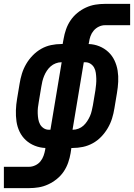

<svg xmlns="http://www.w3.org/2000/svg" viewBox="-59 -755 691 990"><path d="M91 215H-39V105H91Q107 105 123 97.5Q139 90 149.5 77Q160 64 165.5 48.5Q171 33 174 17L175 8Q147 7 120.5 -3.5Q94 -14 74 -32.5Q54 -51 42 -76Q30 -101 26 -129Q22 -157 23 -186.5Q24 -216 29 -245L42 -323Q46 -349 54 -375Q62 -401 76 -425Q90 -449 110 -469.5Q130 -490 154 -503.5Q178 -517 204.5 -522.5Q231 -528 257 -528H264L269 -555Q273 -579 281.5 -603.5Q290 -628 304.5 -649.5Q319 -671 339.5 -688Q360 -705 384 -716Q408 -727 432.5 -731Q457 -735 482 -735H612V-625H482Q466 -625 450.5 -617.5Q435 -610 424 -597Q413 -584 407.5 -568.5Q402 -553 400 -537L398 -528Q427 -527 453 -516.5Q479 -506 499 -487.5Q519 -469 531 -444Q543 -419 547.5 -391Q552 -363 550.5 -333.5Q549 -304 544 -275L531 -197Q527 -171 519 -145Q511 -119 497 -95Q483 -71 463.5 -50.5Q444 -30 419.5 -16.5Q395 -3 368.5 2.5Q342 8 316 8H309L305 35Q301 59 292.5 83.5Q284 108 269.5 129.5Q255 151 234 168Q213 185 189 196Q165 207 140.5 211Q116 215 91 215ZM201 -86 259 -434H257Q243 -434 228.5 -428.5Q214 -423 202.5 -413Q191 -403 182.5 -390Q174 -377 168.5 -363.5Q163 -350 159.5 -336Q156 -322 154 -308L141 -230Q138 -215 136.5 -200Q135 -185 135.5 -170Q136 -155 138.5 -140.5Q141 -126 147.5 -114Q154 -102 166 -94Q178 -86 193 -86ZM315 -86H317Q331 -86 345.5 -91.5Q360 -97 371 -107Q382 -117 390.5 -130Q399 -143 405 -156.5Q411 -170 414 -184Q417 -198 420 -212L433 -290Q435 -305 436.5 -320Q438 -335 437.5 -350Q437 -365 435 -379.5Q433 -394 426.5 -406Q420 -418 408 -426Q396 -434 381 -434H373Z"/></svg>

Font: Iosevka HT Extrabold Extended
Style: Italic
Weight: 800
Width: 7
Italic angle: -9°
Monospace: yes
Designer: Belleve Invis
Foundry: Belleve Invis
Version: Version 32.3.0; ttfautohint (v1.8.4)